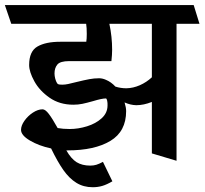

<svg xmlns="http://www.w3.org/2000/svg" viewBox="-45 -600 827 776"><path d="M761.2 -503.9H668.5V49.8L568.8 20V-188Q535.6 -174.8 505.9 -174.8Q482.4 -175.3 458.5 -186Q464.8 -165.5 464.8 -150.9Q464.8 -68.8 401.1 -30.5Q337.4 7.8 228 7.8H223.1Q242.7 42 264.9 55.7Q287.1 69.3 319.8 69.3Q333.5 69.3 344.5 65.9Q355.5 62.5 371.1 54.2L409.2 132.8Q386.7 146 368.4 151.4Q350.1 156.7 329.6 156.7Q292.5 156.7 263.7 138.9Q234.9 121.1 211.2 87.4Q187.5 53.7 161.6 0Q111.8 -10.7 75.9 -32Q40 -53.2 40 -75.2Q40 -92.3 53.7 -111.8Q67.4 -131.3 87.9 -144.8Q108.4 -158.2 127 -158.2Q138.2 -158.2 152.3 -139.6Q166.5 -121.1 188 -82.5Q209 -78.6 236.8 -78.6Q271.5 -78.6 306.9 -89.6Q342.3 -100.6 365.7 -121.8Q389.2 -143.1 389.6 -172.9Q390.1 -183.6 388.2 -192.9Q386.2 -202.1 382.8 -202.1Q366.7 -202.1 331.5 -191.4Q305.7 -184.1 288.1 -180.4Q270.5 -176.8 251.5 -176.8Q195.8 -176.8 155.3 -205.1Q114.7 -233.4 93.8 -271.5Q72.8 -309.6 72.8 -337.4Q72.8 -392.6 106.2 -411.9Q139.6 -431.2 198.2 -431.2H303.7Q305.7 -442.4 305.7 -462.9Q305.7 -488.3 303.2 -503.9H0.5L-25.4 -579.6H737.8ZM568.8 -287.6V-503.9H397Q408.2 -452.1 408.2 -398.9Q408.2 -378.9 405.3 -353H234.9Q198.2 -353 186.8 -339.1Q175.3 -325.2 175.3 -303.2Q175.3 -293.5 178.2 -282.2Q181.2 -271 185.5 -264.2Q188 -259.8 192.9 -258.8Q197.8 -257.8 208 -257.8Q217.8 -257.8 230.7 -260.5Q243.7 -263.2 264.6 -268.6Q296.4 -276.4 315.9 -280Q335.4 -283.7 355.5 -283.7Q369.1 -283.7 383.3 -277.3Q404.3 -268.6 421.4 -250Q442.9 -243.2 465.8 -243.2Q493.2 -243.7 520.3 -255.6Q547.4 -267.6 568.8 -287.6Z"/></svg>

Font: Vesper Libre Medium
Style: Regular
Weight: 500
Designer: Robert Keller & Kimya Gandhi
Foundry: Mota Italic
Version: Version 1.058